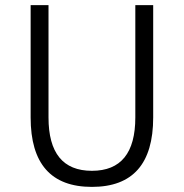

<svg xmlns="http://www.w3.org/2000/svg" viewBox="-20 -720 720 752"><path d="M100 -260V-700H170V-260Q170 -51 340 -51Q510 -51 510 -260V-700H580V-260Q580 12 340 12Q100 12 100 -260Z"/></svg>

Font: Overpass Light
Style: Regular
Weight: 300
Designer: Delve Withrington, Thomas Jockin
Foundry: Delve Fonts
Version: Version 3.000;DELV;Overpass